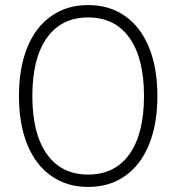

<svg xmlns="http://www.w3.org/2000/svg" viewBox="-20 -730 698 760"><path d="M55 -350Q55 -461 88 -542Q121 -623 183 -666.5Q245 -710 329 -710Q413 -710 475 -666.5Q537 -623 570 -542Q603 -461 603 -350Q603 -239 570 -158Q537 -77 475 -33.5Q413 10 329 10Q245 10 183 -33.5Q121 -77 88 -158Q55 -239 55 -350ZM550 -350Q550 -499 492.5 -580Q435 -661 329 -661Q223 -661 165.5 -580Q108 -499 108 -350Q108 -201 165.5 -120Q223 -39 329 -39Q435 -39 492.5 -120Q550 -201 550 -350Z"/></svg>

Font: Kodchasan ExtraLight
Style: Regular
Weight: 275
Version: Version 1.000; ttfautohint (v1.6)